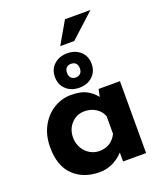

<svg xmlns="http://www.w3.org/2000/svg" viewBox="-159 -981 932 1097"><g transform="rotate(-20 307.0 -432.5)"><path d="M542 -437V0H402V-54Q339 12 256 12Q159 12 98.5 -46Q38 -104 38 -218Q38 -290 67.5 -344.5Q97 -399 146 -429Q195 -459 251 -459Q309 -459 343 -441.5Q377 -424 403 -392L412 -437ZM402 -168V-275Q390 -307 360.5 -326Q331 -345 291 -345Q245 -345 212.5 -311Q180 -277 180 -225Q180 -191 196 -162.5Q212 -134 238.5 -118Q265 -102 296 -102Q369 -102 402 -168ZM313 -690Q361 -690 392.5 -661.5Q424 -633 424 -586Q424 -539 392.5 -510Q361 -481 313 -481Q264 -481 232.5 -510Q201 -539 201 -586Q201 -633 232.5 -661.5Q264 -690 313 -690ZM313 -543Q331 -543 341.5 -554Q352 -565 352 -584Q352 -605 341.5 -615.5Q331 -626 313 -626Q295 -626 284.5 -615.5Q274 -605 274 -584Q274 -565 284.5 -554Q295 -543 313 -543ZM375 -742H290L368 -877H523Z"/></g></svg>

Font: Josefin Sans
Style: Bold
Weight: 700
Designer: Santiago Orozco
Foundry: Typemade
Version: Version 2.000